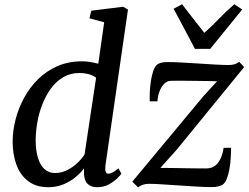

<svg xmlns="http://www.w3.org/2000/svg" viewBox="-20 -848 1139 880"><path d="M463 -88Q461 -70 464.5 -61Q468 -52 476.5 -52Q486 -52 496.8 -58Q507.5 -64 523 -76.5L536.5 -51.5Q531.5 -45 516.8 -30.2Q502 -15.5 478.8 -2.8Q455.5 10 426 10Q396.5 10 381 -5.8Q365.5 -21.5 365 -54.5V-76.5Q350 -56 326 -36Q302 -16 270.5 -3Q239 10 201.5 10Q145 10 108.8 -18Q72.5 -46 55.2 -93.2Q38 -140.5 38 -199Q38 -248 51.2 -299.8Q64.5 -351.5 90.2 -399.2Q116 -447 154.5 -485Q193 -523 243.5 -545Q294 -567 356.5 -567Q374 -567 393.5 -563.8Q413 -560.5 430.5 -556L457.5 -746L390 -764L398.5 -799L544 -817L566.5 -804.5ZM420.5 -492Q405 -503.5 385 -508.5Q365 -513.5 345 -513.5Q302.5 -513.5 269.5 -494Q236.5 -474.5 212.8 -441.5Q189 -408.5 173.5 -368.2Q158 -328 150.8 -285.5Q143.5 -243 143.5 -204.5Q143.5 -158.5 153.8 -124.8Q164 -91 183.8 -73Q203.5 -55 232 -55Q261.5 -55 287.8 -68.2Q314 -81.5 334.8 -101.2Q355.5 -121 367.5 -140ZM975 -475.5Q962.5 -476 939 -476.5Q915.5 -477 887.8 -477.2Q860 -477.5 833.5 -477.8Q807 -478 787.5 -478Q768 -478 762 -477.5Q744 -476.5 731 -462.5Q718 -448.5 710.5 -427.5Q703 -406.5 701.5 -383.5H666.5Q665.5 -400 666.5 -425Q667.5 -450 671.5 -476.5Q675.5 -503 683 -524.2Q690.5 -545.5 702 -553.5Q708 -557.5 718.8 -560.5Q729.5 -563.5 747.5 -563.5Q774.5 -563.5 812.8 -561.5Q851 -559.5 891.8 -556.8Q932.5 -554 968.8 -552Q1005 -550 1027.5 -550Q1041 -550 1053.2 -553Q1065.5 -556 1076 -565L1099 -540.5L789.5 -161.5L715 -78.5Q735 -78.5 765.2 -78Q795.5 -77.5 827 -77Q858.5 -76.5 885 -76.2Q911.5 -76 924.5 -76Q960 -76 979.5 -102Q999 -128 1005 -170.5H1039.5Q1039 -150 1037.5 -124Q1036 -98 1031.5 -72.8Q1027 -47.5 1019.2 -28Q1011.5 -8.5 999 -0.5Q992.5 3.5 980.2 6.5Q968 9.5 949.5 9.5Q922 9.5 882.2 7.2Q842.5 5 800.2 2Q758 -1 721.2 -3.2Q684.5 -5.5 662.5 -5.5Q649.5 -5.5 636.5 -1.8Q623.5 2 613 11L586.5 -15.5L913 -408ZM873.5 -624 776 -808 814.5 -828.5Q839.5 -796 865 -763.2Q890.5 -730.5 916.5 -697.5Q953.5 -730 984.8 -763Q1016 -796 1054 -828.5L1090 -804.5L943.5 -624Z"/></svg>

Font: Merriweather 20pt
Style: Italic
Weight: 400
Italic angle: -7.8°
Version: Version 2.101